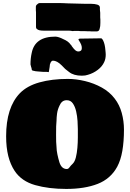

<svg xmlns="http://www.w3.org/2000/svg" viewBox="-20 -1207 849 1253"><path d="M412 26Q298 26 209.5 1Q121 -24 76 -91Q48 -133 34 -189Q20 -245 20 -318Q20 -506 110 -599Q157 -647 238 -669.5Q319 -692 422 -692Q476 -692 534.5 -678Q593 -664 644.5 -635.5Q696 -607 729 -563Q760 -523 774.5 -470Q789 -417 789 -361Q789 -284 778.5 -223Q768 -162 745 -119Q702 -40 617.5 -7Q533 26 412 26ZM416 -104Q426 -104 433.5 -115Q441 -126 455 -139Q468 -152 475 -179.5Q482 -207 485 -242Q488 -277 488 -309V-365Q488 -386 486 -417.5Q484 -449 477 -480Q470 -511 455.5 -532Q441 -553 416 -553Q398 -553 386.5 -543.5Q375 -534 368 -517Q356 -492 352.5 -466.5Q349 -441 349 -421Q347 -403 346.5 -382.5Q346 -362 346 -326Q346 -301 346.5 -281.5Q347 -262 349 -245Q349 -227 354.5 -200Q360 -173 368 -147Q382 -104 416 -104ZM514 -713Q461 -713 431 -737Q413 -750 405.5 -757Q398 -764 383 -780Q352 -811 326 -811Q317 -811 310.5 -799Q304 -787 304 -770Q302 -756 300.5 -748.5Q299 -741 299 -739Q297 -734 293 -737Q289 -738 284 -738Q279 -738 262 -738Q249 -739 235.5 -740Q222 -741 213 -742Q202 -744 194.5 -746Q187 -748 187 -755Q187 -759 186 -761Q185 -763 185 -764.5Q185 -766 184 -768Q184 -767 182 -774.5Q180 -782 179 -787Q179 -827 187 -862Q208 -968 341 -968Q351 -968 365 -963.5Q379 -959 392 -952Q426 -938 440 -917Q447 -911 449 -905Q464 -884 474 -877Q483 -871 490 -871Q514 -871 514 -893Q514 -904 510 -915Q506 -926 492 -948Q492 -955 505 -955H509L642 -957Q650 -950 653 -943Q665 -919 668 -878Q669 -868 669.5 -861.5Q670 -855 670 -850Q670 -823 660 -802Q647 -773 618 -751Q589 -729 554 -719Q538 -713 514 -713ZM611 -1002H577Q572 -1003 565.5 -1003Q559 -1003 551 -1003L529 -1004H504L494 -1005H462Q454 -1003 449 -1005Q444 -1006 438 -1006.5Q432 -1007 424 -1007H264Q232 -1007 222 -1017Q215 -1021 215 -1032V-1127Q214 -1132 214 -1140.5Q214 -1149 214 -1162Q214 -1172 222 -1178Q223 -1179 228 -1183Q233 -1187 239 -1187H371Q378 -1187 391 -1186.5Q404 -1186 424 -1185L464 -1184Q499 -1183 521.5 -1182.5Q544 -1182 554 -1182H577Q597 -1182 614.5 -1177Q632 -1172 632 -1157Q632 -1150 632 -1144Q632 -1138 633 -1133Q634 -1128 634 -1124Q634 -1120 634 -1117V-1107Q634 -1100 634 -1093Q634 -1086 635 -1080V-1057Q635 -1034 631 -1022Q628 -1002 611 -1002Z"/></svg>

Font: Sigmar
Style: Regular
Weight: 400
Designer: Vernon Adams
Foundry: Vernon Adams
Version: Version 1.000; ttfautohint (v1.8.4.7-5d5b);gftools[0.9.24]